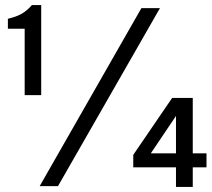

<svg xmlns="http://www.w3.org/2000/svg" viewBox="-20 -732 832 755"><path d="M142 -712V-358H77V-619H11V-658L22 -661Q51 -669 68 -679.5Q85 -690 101 -707L105 -712ZM136 0 536 -700H609L208 0ZM672 3V-74H504V-123L657 -347H738V-129H792V-74H738V3ZM573 -129H672V-276Z"/></svg>

Font: Be Vietnam Pro Light
Style: Regular
Weight: 300
Designer: Lam Bao, Tony Le, Vietanh Nguyen
Foundry: Yellow Type Foundry
Version: Version 1.002; ttfautohint (v1.8.3)